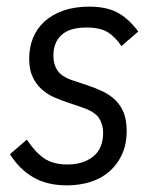

<svg xmlns="http://www.w3.org/2000/svg" viewBox="-20 -547 469 579"><path d="M182 12Q122 12 80 -12.5Q38 -37 10 -82L61 -126Q86 -88 113 -69.5Q140 -51 183 -51Q231 -51 261 -75Q291 -99 291 -147Q291 -172 278.5 -191Q266 -210 228 -223L187 -237Q165 -244 143.5 -253.5Q122 -263 105.5 -278Q89 -293 78.5 -315Q68 -337 68 -370Q68 -404 79.5 -432.5Q91 -461 114 -482Q137 -503 171 -515Q205 -527 249 -527Q300 -527 333.5 -509.5Q367 -492 397 -452L346 -408Q330 -433 307 -448.5Q284 -464 241 -464Q190 -464 165.5 -441.5Q141 -419 141 -379Q141 -352 154 -333.5Q167 -315 201 -304L243 -290Q270 -281 291.5 -270.5Q313 -260 329 -244Q345 -228 353.5 -206Q362 -184 362 -152Q362 -112 348 -81.5Q334 -51 310 -30Q286 -9 253 1.5Q220 12 182 12Z"/></svg>

Font: IBM Plex Sans Condensed
Style: Italic
Weight: 400
Width: 3
Italic angle: -11°
Designer: Mike Abbink, Paul van der Laan, Pieter van Rosmalen
Foundry: Bold Monday
Version: Version 1.3